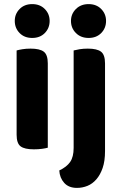

<svg xmlns="http://www.w3.org/2000/svg" viewBox="-20 -721 593 936"><path d="M213 -1Q203 2 185 4.5Q167 7 145 7Q100 7 80.5 -7.5Q61 -22 61 -64V-475Q71 -478 89 -481Q107 -484 129 -484Q174 -484 193.5 -469Q213 -454 213 -412ZM52 -619Q52 -653 75.5 -677Q99 -701 137 -701Q175 -701 198.5 -677Q222 -653 222 -619Q222 -584 198.5 -560Q175 -536 137 -536Q99 -536 75.5 -560Q52 -584 52 -619ZM492 16Q492 64 480.5 97.5Q469 131 450 153Q431 175 406.5 185Q382 195 355 195Q315 195 293 170.5Q271 146 269 110Q305 93 322 68.5Q339 44 339 0V-475Q350 -478 368 -481Q386 -484 408 -484Q453 -484 472.5 -469Q492 -454 492 -412ZM326 -619Q326 -653 350 -677Q374 -701 412 -701Q450 -701 473.5 -677Q497 -653 497 -619Q497 -584 473.5 -560Q450 -536 412 -536Q374 -536 350 -560Q326 -584 326 -619Z"/></svg>

Font: Baloo Bhaina 2
Style: Bold
Weight: 700
Designer: Yesha Goshar, Manish Minz, Shuchita Grover and Ek Type
Foundry: Ek Type
Version: Version 1.640;hotconv 1.0.111;makeotfexe 2.5.65597; ttfautoh